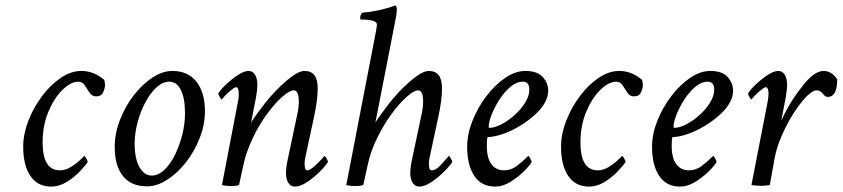

<svg xmlns="http://www.w3.org/2000/svg" viewBox="-20 -689 3138 715"><path d="M170.9 5.9Q120.1 5.9 93.3 -33.7Q66.4 -73.2 66.4 -142.6Q66.4 -189.5 85.4 -238.8Q104.5 -288.1 136.2 -330.6Q168 -373 206.1 -398.9Q244.1 -424.8 283.2 -424.8Q329.1 -424.8 368.2 -391.6Q371.1 -379.9 371.1 -372.1Q371.1 -361.3 364.3 -345.7Q357.4 -330.1 337.9 -330.1Q322.3 -330.1 313.5 -343.8Q304.7 -357.4 295.9 -371.1Q287.1 -384.8 271.5 -384.8Q244.1 -384.8 212.9 -354.5Q181.6 -324.2 160.2 -272.9Q138.7 -221.7 138.7 -158.2Q138.7 -54.7 203.1 -54.7Q224.6 -54.7 246.1 -68.4Q267.6 -82 285.2 -99.6L293.9 -108.4Q295.9 -108.4 301.3 -99.1Q306.6 -89.8 306.6 -85.9Q297.9 -72.3 276.9 -50.3Q255.9 -28.3 228 -11.2Q200.2 5.9 170.9 5.9Z M527.3 4.9Q468.8 4.9 438 -33.2Q407.2 -71.3 407.2 -141.6Q407.2 -192.4 426.8 -242.7Q446.3 -293 478 -334Q509.8 -375 547.4 -399.9Q585 -424.8 622.1 -424.8Q679.7 -424.8 711.4 -384.8Q743.2 -344.7 743.2 -274.4Q743.2 -224.6 723.6 -174.8Q704.1 -125 672.4 -84.5Q640.6 -43.9 602.5 -19.5Q564.5 4.9 527.3 4.9ZM544.9 -35.2Q569.3 -35.2 591.8 -56.2Q614.3 -77.1 631.3 -111.8Q648.4 -146.5 658.7 -187Q668.9 -227.5 668.9 -266.6Q668.9 -324.2 653.3 -354.5Q637.7 -384.8 610.4 -384.8Q585.9 -384.8 563 -363.8Q540 -342.8 521.5 -308.1Q502.9 -273.4 492.2 -232.9Q481.4 -192.4 481.4 -154.3Q481.4 -97.7 499.5 -66.4Q517.6 -35.2 544.9 -35.2Z M1078.1 5.9Q1062.5 5.9 1053.7 -8.3Q1044.9 -22.5 1044.9 -44.9Q1044.9 -52.7 1046.4 -65.4Q1047.9 -78.1 1051.8 -96.7L1085.9 -257.8Q1089.8 -274.4 1091.3 -287.6Q1092.8 -300.8 1092.8 -310.5Q1092.8 -352.5 1074.2 -352.5Q1058.6 -352.5 1031.7 -329.1Q1004.9 -305.7 975.6 -266.1Q946.3 -226.6 922.4 -177.2Q898.4 -127.9 886.7 -76.2L870.1 0Q858.4 3.9 839.8 3.9Q821.3 3.9 806.6 0L864.3 -300.8Q868.2 -318.4 868.7 -328.1Q869.1 -337.9 869.1 -339.8Q869.1 -364.3 859.4 -364.3Q855.5 -364.3 849.1 -359.9Q842.8 -355.5 835 -348.6Q822.3 -337.9 814 -328.1Q805.7 -318.4 805.7 -318.4Q803.7 -318.4 798.3 -327.6Q793 -336.9 793 -340.8Q800.8 -354.5 821.3 -374Q841.8 -393.6 865.2 -409.2Q888.7 -424.8 905.3 -424.8Q920.9 -424.8 929.7 -410.6Q938.5 -396.5 938.5 -374Q938.5 -353.5 932.6 -322.3L915 -232.4Q919.9 -241.2 930.7 -256.3Q941.4 -271.5 958 -293Q979.5 -322.3 1008.8 -352.5Q1038.1 -382.8 1066.4 -403.8Q1094.7 -424.8 1114.3 -424.8Q1163.1 -424.8 1163.1 -360.4Q1163.1 -338.9 1159.7 -312Q1156.2 -285.2 1149.4 -253.9L1117.2 -103.5Q1114.3 -91.8 1114.3 -79.1Q1114.3 -54.7 1124 -54.7Q1131.8 -54.7 1143.1 -63.5Q1154.3 -72.3 1165.5 -83.5Q1176.8 -94.7 1182.6 -101.6L1188.5 -108.4Q1190.4 -108.4 1195.8 -99.1Q1201.2 -89.8 1201.2 -85.9Q1193.4 -72.3 1171.4 -50.3Q1149.4 -28.3 1124 -11.2Q1098.6 5.9 1078.1 5.9Z M1541 5.9Q1525.4 5.9 1516.6 -8.3Q1507.8 -22.5 1507.8 -44.9Q1507.8 -52.7 1509.3 -65.4Q1510.7 -78.1 1514.6 -96.7L1548.8 -257.8Q1552.7 -274.4 1554.2 -287.6Q1555.7 -300.8 1555.7 -310.5Q1555.7 -352.5 1537.1 -352.5Q1521.5 -352.5 1494.1 -328.1Q1466.8 -303.7 1437.5 -263.7Q1408.2 -223.6 1384.3 -174.8Q1360.4 -126 1349.6 -76.2L1333 0Q1321.3 3.9 1302.7 3.9Q1284.2 3.9 1269.5 0L1375 -545.9Q1383.8 -588.9 1383.8 -597.7Q1383.8 -616.2 1324.2 -616.2Q1321.3 -616.2 1321.3 -622.1Q1321.3 -633.8 1329.1 -641.6Q1395.5 -647.5 1452.1 -668.9Q1458 -666 1458 -650.4Q1458 -646.5 1455.1 -628.4Q1452.1 -610.4 1445.3 -577.1L1377.9 -232.4Q1382.8 -241.2 1393.6 -256.3Q1404.3 -271.5 1420.9 -293Q1442.4 -322.3 1471.7 -352.5Q1501 -382.8 1529.3 -403.8Q1557.6 -424.8 1577.1 -424.8Q1626 -424.8 1626 -360.4Q1626 -338.9 1622.6 -312Q1619.1 -285.2 1612.3 -253.9L1580.1 -103.5Q1577.1 -91.8 1577.1 -79.1Q1577.1 -54.7 1586.9 -54.7Q1603.5 -54.7 1619.6 -72.8Q1635.7 -90.8 1645.5 -101.6L1651.4 -108.4Q1653.3 -108.4 1658.7 -99.1Q1664.1 -89.8 1664.1 -85.9Q1656.2 -72.3 1634.3 -50.3Q1612.3 -28.3 1586.9 -11.2Q1561.5 5.9 1541 5.9Z M1824.2 5.9Q1773.4 5.9 1746.6 -33.7Q1719.7 -73.2 1719.7 -142.6Q1719.7 -189.5 1739.3 -238.8Q1758.8 -288.1 1791 -330.6Q1823.2 -373 1861.3 -398.9Q1899.4 -424.8 1936.5 -424.8Q1981.4 -424.8 2001.5 -401.9Q2021.5 -378.9 2021.5 -351.6Q2021.5 -309.6 1977.5 -266.6Q1948.2 -239.3 1914.6 -219.2Q1880.9 -199.2 1849.6 -189Q1818.4 -178.7 1796.9 -178.7Q1793 -178.7 1793 -144.5Q1793 -100.6 1810.1 -77.6Q1827.1 -54.7 1856.4 -54.7Q1882.8 -54.7 1903.8 -70.3Q1924.8 -85.9 1944.3 -105.5L1947.3 -108.4Q1949.2 -108.4 1954.6 -99.1Q1960 -89.8 1960 -85.9Q1951.2 -70.3 1928.7 -48.8Q1906.2 -27.3 1878.9 -10.7Q1851.6 5.9 1824.2 5.9ZM1803.7 -212.9Q1821.3 -212.9 1846.2 -225.6Q1871.1 -238.3 1895 -259.3Q1918.9 -280.3 1935.1 -305.7Q1951.2 -331.1 1951.2 -355.5Q1951.2 -384.8 1926.8 -384.8Q1903.3 -384.8 1880.9 -365.7Q1858.4 -346.7 1840.3 -318.8Q1822.3 -291 1811 -262.7Q1799.8 -234.4 1799.8 -216.8Q1799.8 -212.9 1803.7 -212.9Z M2173.8 5.9Q2123 5.9 2096.2 -33.7Q2069.3 -73.2 2069.3 -142.6Q2069.3 -189.5 2088.4 -238.8Q2107.4 -288.1 2139.2 -330.6Q2170.9 -373 2209 -398.9Q2247.1 -424.8 2286.1 -424.8Q2332 -424.8 2371.1 -391.6Q2374 -379.9 2374 -372.1Q2374 -361.3 2367.2 -345.7Q2360.4 -330.1 2340.8 -330.1Q2325.2 -330.1 2316.4 -343.8Q2307.6 -357.4 2298.8 -371.1Q2290 -384.8 2274.4 -384.8Q2247.1 -384.8 2215.8 -354.5Q2184.6 -324.2 2163.1 -272.9Q2141.6 -221.7 2141.6 -158.2Q2141.6 -54.7 2206.1 -54.7Q2227.5 -54.7 2249 -68.4Q2270.5 -82 2288.1 -99.6L2296.9 -108.4Q2298.8 -108.4 2304.2 -99.1Q2309.6 -89.8 2309.6 -85.9Q2300.8 -72.3 2279.8 -50.3Q2258.8 -28.3 2231 -11.2Q2203.1 5.9 2173.8 5.9Z M2512.7 5.9Q2461.9 5.9 2435.1 -33.7Q2408.2 -73.2 2408.2 -142.6Q2408.2 -189.5 2427.7 -238.8Q2447.3 -288.1 2479.5 -330.6Q2511.7 -373 2549.8 -398.9Q2587.9 -424.8 2625 -424.8Q2669.9 -424.8 2689.9 -401.9Q2710 -378.9 2710 -351.6Q2710 -309.6 2666 -266.6Q2636.7 -239.3 2603 -219.2Q2569.3 -199.2 2538.1 -189Q2506.8 -178.7 2485.4 -178.7Q2481.4 -178.7 2481.4 -144.5Q2481.4 -100.6 2498.5 -77.6Q2515.6 -54.7 2544.9 -54.7Q2571.3 -54.7 2592.3 -70.3Q2613.3 -85.9 2632.8 -105.5L2635.7 -108.4Q2637.7 -108.4 2643.1 -99.1Q2648.4 -89.8 2648.4 -85.9Q2639.6 -70.3 2617.2 -48.8Q2594.7 -27.3 2567.4 -10.7Q2540 5.9 2512.7 5.9ZM2492.2 -212.9Q2509.8 -212.9 2534.7 -225.6Q2559.6 -238.3 2583.5 -259.3Q2607.4 -280.3 2623.5 -305.7Q2639.6 -331.1 2639.6 -355.5Q2639.6 -384.8 2615.2 -384.8Q2591.8 -384.8 2569.3 -365.7Q2546.9 -346.7 2528.8 -318.8Q2510.7 -291 2499.5 -262.7Q2488.3 -234.4 2488.3 -216.8Q2488.3 -212.9 2492.2 -212.9Z M2814.5 2.9Q2795.9 2.9 2778.3 0L2836.9 -300.8Q2843.8 -335.9 2841.3 -350.1Q2838.9 -364.3 2832 -364.3Q2828.1 -364.3 2821.8 -359.9Q2815.4 -355.5 2807.6 -348.6Q2794.9 -337.9 2786.6 -328.1Q2778.3 -318.4 2778.3 -318.4Q2776.4 -318.4 2771 -327.6Q2765.6 -336.9 2765.6 -340.8Q2773.4 -354.5 2793.9 -374Q2814.5 -393.6 2837.9 -409.2Q2861.3 -424.8 2877.9 -424.8Q2893.6 -424.8 2902.3 -410.6Q2911.1 -396.5 2911.1 -374Q2911.1 -353.5 2905.3 -322.3L2889.6 -240.2Q2902.3 -268.6 2920.4 -299.3Q2938.5 -330.1 2962.9 -361.3Q3009.8 -424.8 3046.9 -424.8Q3077.1 -424.8 3097.7 -393.6Q3097.7 -328.1 3062.5 -328.1Q3054.7 -328.1 3049.3 -334.5Q3043.9 -340.8 3037.6 -346.7Q3031.2 -352.5 3020.5 -352.5Q3005.9 -352.5 2982.9 -329.1Q2960 -305.7 2935.5 -267.6Q2911.1 -229.5 2892.1 -186Q2873 -142.6 2865.2 -102.5L2846.7 0Q2831.1 2.9 2814.5 2.9Z"/></svg>

Font: Crimson Text
Style: Italic
Weight: 400
Italic angle: -11°
Designer: Sebastian Kosch
Foundry: Sebastian Kosch
Version: Version 1.100; ttfautohint (v1.8.4)